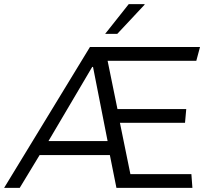

<svg xmlns="http://www.w3.org/2000/svg" viewBox="-46 -915 1045 935"><path d="M910 -619H478L526 -384H861L855 -317H538L589 -67H886L891 0H521L489 -160H147L50 0H-26L392 -686H928ZM403 -589 190 -228H478L407 -589ZM658 -895V-892L525 -750H466L581 -895Z"/></svg>

Font: Chivo Light Italic
Style: Regular
Weight: 300
Italic angle: -8.05°
Designer: Hector Gatti
Foundry: Omnibus-Type
Version: Version 1.007